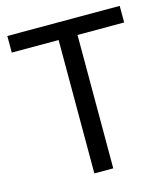

<svg xmlns="http://www.w3.org/2000/svg" viewBox="-107 -798 771 883"><g transform="rotate(-15 278.0 -357.0)"><path d="M323 0H233V-635H10V-714H545V-635H323Z"/></g></svg>

Font: Noto Sans Symbols 2
Style: Regular
Weight: 400
Designer: Monotype Design Team
Foundry: Monotype Imaging Inc.
Version: Version 2.008; ttfautohint (v1.8.4.7-5d5b)